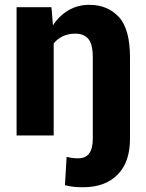

<svg xmlns="http://www.w3.org/2000/svg" viewBox="-20 -558 603 791"><path d="M515.6 13.2Q515.6 110.4 464.1 161.9Q412.6 213.4 322.3 213.4Q302.7 213.4 285.2 211.7Q267.6 210 247.6 205.1L254.4 88.4Q266.6 91.3 277.3 92.8Q288.1 94.2 303.2 94.2Q362.3 94.2 362.3 13.2V-320.3Q362.3 -377 343.5 -398.2Q324.7 -419.4 291 -419.4Q261.2 -419.4 238.8 -408.7Q216.3 -397.9 201.2 -378.9V0H48.3V-528.3H191.9L198.2 -453.6Q223.6 -493.2 262 -515.6Q300.3 -538.1 348.1 -538.1Q422.9 -538.1 469.2 -488.5Q515.6 -439 515.6 -320.3Z"/></svg>

Font: Vazirmatn FD ExtraBold
Style: Regular
Weight: 800
Designer: Saber Rastikerdar
Foundry: Saber Rastikerdar
Version: Version 33.003